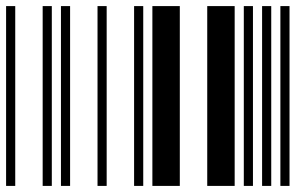

<svg xmlns="http://www.w3.org/2000/svg" viewBox="-20 -610 1000 630"><path d="M0 0V-590H30V0ZM120 0V-590H150V0ZM180 0V-590H210V0ZM300 0V-590H330V0ZM420 0V-590H450V0ZM480 0V-590H570V0ZM660 0V-590H750V0ZM780 0V-590H810V0ZM840 0V-590H870V0ZM900 0V-590H930V0Z"/></svg>

Font: Libre Barcode 39 Extended
Style: Regular
Weight: 400
Version: Version 1.005; ttfautohint (v1.8.3)